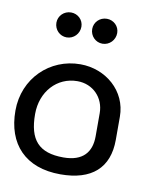

<svg xmlns="http://www.w3.org/2000/svg" viewBox="-74 -690 629 750"><g transform="rotate(10 240.5 -315.0)"><path d="M147 -531C175 -531 197 -554 197 -582C197 -609 175 -630 148 -630C120 -630 98 -608 98 -581C98 -553 120 -531 147 -531ZM289 -531C317 -531 339 -554 339 -582C339 -609 317 -630 290 -630C262 -630 240 -608 240 -581C240 -553 262 -531 289 -531ZM216 0C340 0 406 -59 406 -170V-262C406 -364 320 -437 219 -437C98 -437 0 -343 0 -215C0 -82 77 0 216 0ZM216 -67C118 -67 78 -113 78 -215C78 -304 138 -370 219 -370C281 -370 326 -323 326 -262V-170C326 -108 294 -67 216 -67Z"/></g></svg>

Font: Juman Normal
Style: Regular
Weight: 300
Designer: Bandar Raffah (Arabic) Julieta Ulanovsky (Latin)
Foundry: Caramella
Version: Version 5.022;PS 005.022;hotconv 1.0.88;makeotf.lib2.5.64775